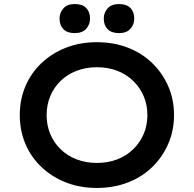

<svg xmlns="http://www.w3.org/2000/svg" viewBox="-20 -921 961 951"><path d="M460 10Q377 10 307.5 -17Q238 -44 186 -93Q134 -142 106 -208Q78 -274 78 -351Q78 -428 106 -494Q134 -560 186 -609Q238 -658 307.5 -685Q377 -712 460 -712Q543 -712 613 -685Q683 -658 734 -608.5Q785 -559 813.5 -493.5Q842 -428 842 -351Q842 -275 813.5 -209Q785 -143 734 -93.5Q683 -44 613 -17Q543 10 460 10ZM460 -114Q515 -114 560.5 -131.5Q606 -149 639.5 -181.5Q673 -214 691.5 -257Q710 -300 710 -351Q710 -402 691.5 -445Q673 -488 639.5 -520.5Q606 -553 560.5 -570.5Q515 -588 460 -588Q406 -588 360 -570.5Q314 -553 280.5 -520.5Q247 -488 229 -445Q211 -402 211 -351Q211 -300 229 -257Q247 -214 280.5 -181.5Q314 -149 360 -131.5Q406 -114 460 -114ZM570 -757Q532 -757 513 -776.5Q494 -796 494 -829Q494 -858 513 -879.5Q532 -901 570 -901Q607 -901 626 -881.5Q645 -862 645 -829Q645 -800 626 -778.5Q607 -757 570 -757ZM350 -757Q313 -757 294 -776.5Q275 -796 275 -829Q275 -858 294 -879.5Q313 -901 350 -901Q388 -901 407 -881.5Q426 -862 426 -829Q426 -800 407 -778.5Q388 -757 350 -757Z"/></svg>

Font: Lexend Exa Medium
Style: Regular
Weight: 500
Designer: Bonnie Shaver-Troup, Thomas Jockin
Foundry: Lexend
Version: Version 1.007